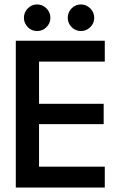

<svg xmlns="http://www.w3.org/2000/svg" viewBox="-20 -843 568 863"><path d="M51 -660H451V-566H155.5V-376.5H446V-285H155.5V-94H451V0H51ZM344 -703.5Q319 -703.5 301.8 -721.2Q284.5 -739 284.5 -763Q284.5 -787.5 301.8 -805.2Q319 -823 344 -823Q368 -823 385.8 -805.2Q403.5 -787.5 403.5 -763Q403.5 -738.5 385.8 -721Q368 -703.5 344 -703.5ZM147 -703.5Q122 -703.5 104.8 -721.2Q87.5 -739 87.5 -763Q87.5 -787.5 104.8 -805.2Q122 -823 147 -823Q171.5 -823 189 -805.2Q206.5 -787.5 206.5 -763Q206.5 -738.5 189 -721Q171.5 -703.5 147 -703.5Z"/></svg>

Font: League Spartan Medium
Style: Regular
Weight: 500
Foundry: The League of Moveable Type
Version: Version 2.002